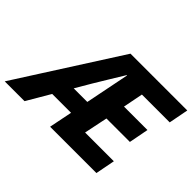

<svg xmlns="http://www.w3.org/2000/svg" viewBox="-163 -901 1152 1152"><g transform="rotate(45 413.0 -325.5)"><path d="M-36 0 380 -651H862L838 -526H602L577 -399H776L752 -274H553L522 -124H766L742 0H349L458 -544H455Q427 -497 399.5 -453Q372 -409 345 -363L132 0ZM139 -148 164 -263H478L456 -148Z"/></g></svg>

Font: Source Sans 3 ExtraBold
Style: Italic
Weight: 800
Italic angle: -11°
Version: Version 3.052;hotconv 1.1.0;makeotfexe 2.6.0